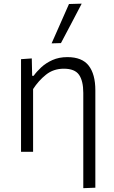

<svg xmlns="http://www.w3.org/2000/svg" viewBox="-20 -812 610 1027"><path d="M425.5 194.5V-315Q425.5 -379 402.8 -411.8Q380 -444.5 321.5 -444.5Q266 -444.5 226 -412.5Q186 -380.5 157 -335.5V0H92.5V-495.5L150 -499.5L152 -406.5H160Q175.5 -428.5 200.5 -451.8Q225.5 -475 260.5 -490.8Q295.5 -506.5 340.5 -506.5Q419 -506.5 454.5 -460.8Q490 -415 490 -329V192ZM256 -580Q279.5 -633 302.8 -685.8Q326 -738.5 349 -790.5L417 -792.5Q389 -739 361.5 -686.5Q334 -634 306 -581.5Z"/></svg>

Font: Commissioner Light
Style: Regular
Weight: 300
Designer: Kostas Bartsokas
Foundry: Kostas Bartsokas
Version: Version 1.000; ttfautohint (v1.8.3)